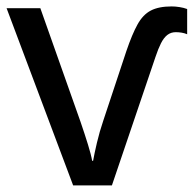

<svg xmlns="http://www.w3.org/2000/svg" viewBox="-20 -563 588 583"><path d="M501.5 -543.5Q512.7 -543.5 525.1 -541.5Q537.6 -539.6 548.3 -535.6V-459Q540.5 -462.4 531.2 -463.9Q522 -465.3 513.7 -465.3Q499 -465.3 488 -456.8Q477.1 -448.2 468.8 -431.6Q460.4 -415 452.1 -390.1L319.8 0H202.1L0 -538.1H102.5L224.6 -192.9Q237.8 -154.3 247.3 -123.5Q256.8 -92.8 259.8 -74.7H262.7Q266.6 -96.7 274.4 -129.9Q282.2 -163.1 293.5 -196.3L363.8 -408.2Q381.3 -459.5 397.7 -489Q414.1 -518.6 438 -531Q461.9 -543.5 501.5 -543.5Z"/></svg>

Font: Open Sans Medium
Style: Regular
Weight: 500
Designer: Monotype Design Team
Foundry: Monotype Imaging Inc.
Version: Version 3.000